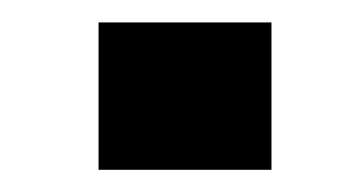

<svg xmlns="http://www.w3.org/2000/svg" viewBox="-20 -423 315 173"><path d="M68.8 -270V-402.8H224.6V-270Z"/></svg>

Font: Roboto Slab ExtraBold
Style: Regular
Weight: 800
Designer: Google
Version: Version 2.001; ttfautohint (v1.8.3)